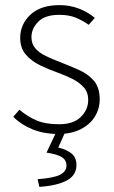

<svg xmlns="http://www.w3.org/2000/svg" viewBox="-20 -512 445 751"><path d="M208 12Q152 12 107.5 -6Q63 -24 32 -55L56 -83Q86 -57 121.5 -41.5Q157 -26 211 -26Q267 -26 296 -54.5Q325 -83 325 -121Q325 -151 307.5 -170.5Q290 -190 263 -203.5Q236 -217 208 -227Q171 -240 137 -256.5Q103 -273 81 -298.5Q59 -324 59 -364Q59 -417 99 -454.5Q139 -492 213 -492Q254 -492 289.5 -478Q325 -464 351 -442L327 -415Q303 -432 276 -443Q249 -454 212 -454Q156 -454 129.5 -427Q103 -400 103 -367Q103 -340 118.5 -322.5Q134 -305 159 -293Q184 -281 213 -270Q251 -255 287.5 -239Q324 -223 347 -196.5Q370 -170 370 -123Q370 -87 351.5 -56.5Q333 -26 296.5 -7Q260 12 208 12ZM134 219 127 189Q192 184 216 171Q240 158 240 136Q240 114 221.5 102.5Q203 91 162 85L203 -2H238L208 65Q241 73 260 88.5Q279 104 279 134Q279 173 242 193.5Q205 214 134 219Z"/></svg>

Font: Source Sans 3 Light
Style: Regular
Weight: 300
Designer: Paul D. Hunt
Foundry: Adobe
Version: Version 3.052;hotconv 1.1.0;makeotfexe 2.6.0